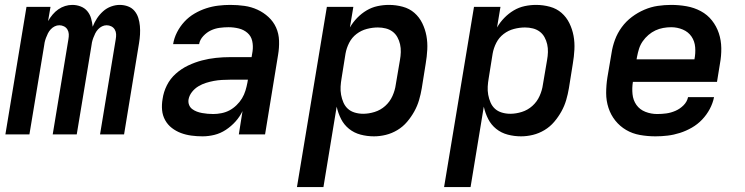

<svg xmlns="http://www.w3.org/2000/svg" viewBox="-20 -548 3040 783"><path d="M2 0 88 -520H186L176 -462Q184 -476 194.5 -488.5Q205 -501 218 -510Q231 -519 245.5 -523.5Q260 -528 275 -528Q293 -528 309.5 -521.5Q326 -515 336.5 -502Q347 -489 351.5 -473Q356 -457 358 -439Q365 -457 375.5 -473Q386 -489 400.5 -502Q415 -515 433 -521.5Q451 -528 468 -528Q486 -528 502 -522Q518 -516 528.5 -503.5Q539 -491 544 -475Q549 -459 550.5 -442Q552 -425 551 -407.5Q550 -390 547 -372L486 0H388L452 -388Q454 -399 453.5 -409Q453 -419 448 -427.5Q443 -436 434 -440.5Q425 -445 415 -445Q405 -445 396 -440.5Q387 -436 380 -428.5Q373 -421 368.5 -412Q364 -403 360.5 -393.5Q357 -384 355 -375Q353 -366 352 -356L293 0H195L259 -388Q261 -399 260.5 -409Q260 -419 255 -427.5Q250 -436 241 -440.5Q232 -445 222 -445Q212 -445 203 -440.5Q194 -436 187 -428.5Q180 -421 175.5 -412Q171 -403 167.5 -393.5Q164 -384 162 -375Q160 -366 159 -356L100 0Z M806 8Q783 8 760.5 5Q738 2 718 -5.5Q698 -13 681 -26Q664 -39 653.5 -58Q643 -77 641 -99Q639 -121 643 -144Q647 -173 660.5 -200Q674 -227 697 -247.5Q720 -268 747.5 -281Q775 -294 803.5 -301.5Q832 -309 861 -312Q890 -315 918 -315H1006L1010 -339Q1013 -361 1008.5 -381Q1004 -401 989 -414Q974 -427 953.5 -432Q933 -437 912 -437Q894 -437 875.5 -434.5Q857 -432 840 -424Q823 -416 809 -401Q795 -386 792 -368H686Q690 -393 702 -416.5Q714 -440 732 -459.5Q750 -479 773 -492.5Q796 -506 820.5 -514Q845 -522 870 -525Q895 -528 919 -528Q949 -528 977 -524Q1005 -520 1030 -508.5Q1055 -497 1075 -478.5Q1095 -460 1106 -435.5Q1117 -411 1118 -382Q1119 -353 1114 -324L1061 0H954L969 -95Q958 -72 940.5 -52.5Q923 -33 901 -18.5Q879 -4 854.5 2Q830 8 806 8ZM850 -83Q866 -83 883.5 -86.5Q901 -90 916 -98Q931 -106 944.5 -119Q958 -132 967 -147Q976 -162 981 -178.5Q986 -195 989 -211L991 -223H918Q902 -223 885 -222Q868 -221 852 -218Q836 -215 820 -210Q804 -205 789 -196Q774 -187 763 -173Q752 -159 749 -143Q747 -131 751 -120.5Q755 -110 763.5 -103.5Q772 -97 782.5 -93Q793 -89 804.5 -87Q816 -85 827 -84Q838 -83 850 -83Z M1191 215 1313 -520H1421L1407 -436Q1419 -457 1436.5 -475Q1454 -493 1475 -505.5Q1496 -518 1519.5 -523Q1543 -528 1566 -528Q1595 -528 1622.5 -520.5Q1650 -513 1670 -495.5Q1690 -478 1702 -453.5Q1714 -429 1719 -402Q1724 -375 1722.5 -346Q1721 -317 1716 -288L1700 -188Q1696 -164 1689 -140Q1682 -116 1669.5 -93.5Q1657 -71 1640 -51Q1623 -31 1600.5 -17.5Q1578 -4 1553.5 2Q1529 8 1505 8Q1477 8 1450.5 1Q1424 -6 1403.5 -22.5Q1383 -39 1371 -62.5Q1359 -86 1353 -113L1299 215ZM1461 -84Q1484 -84 1508 -91.5Q1532 -99 1551 -116Q1570 -133 1580.5 -156.5Q1591 -180 1594 -203L1611 -303Q1614 -319 1614.5 -335.5Q1615 -352 1611.5 -367.5Q1608 -383 1600.5 -396.5Q1593 -410 1581 -419Q1569 -428 1553.5 -432Q1538 -436 1521 -436Q1499 -436 1476 -430Q1453 -424 1434 -409.5Q1415 -395 1404 -373.5Q1393 -352 1389 -329L1373 -229Q1370 -212 1369 -195Q1368 -178 1371 -161.5Q1374 -145 1380.5 -130Q1387 -115 1398.5 -104.5Q1410 -94 1426.5 -89Q1443 -84 1461 -84Z M1791 215 1913 -520H2021L2007 -436Q2019 -457 2036.5 -475Q2054 -493 2075 -505.5Q2096 -518 2119.5 -523Q2143 -528 2166 -528Q2195 -528 2222.5 -520.5Q2250 -513 2270 -495.5Q2290 -478 2302 -453.5Q2314 -429 2319 -402Q2324 -375 2322.5 -346Q2321 -317 2316 -288L2300 -188Q2296 -164 2289 -140Q2282 -116 2269.5 -93.5Q2257 -71 2240 -51Q2223 -31 2200.5 -17.5Q2178 -4 2153.5 2Q2129 8 2105 8Q2077 8 2050.5 1Q2024 -6 2003.5 -22.5Q1983 -39 1971 -62.5Q1959 -86 1953 -113L1899 215ZM2061 -84Q2084 -84 2108 -91.5Q2132 -99 2151 -116Q2170 -133 2180.5 -156.5Q2191 -180 2194 -203L2211 -303Q2214 -319 2214.5 -335.5Q2215 -352 2211.5 -367.5Q2208 -383 2200.5 -396.5Q2193 -410 2181 -419Q2169 -428 2153.5 -432Q2138 -436 2121 -436Q2099 -436 2076 -430Q2053 -424 2034 -409.5Q2015 -395 2004 -373.5Q1993 -352 1989 -329L1973 -229Q1970 -212 1969 -195Q1968 -178 1971 -161.5Q1974 -145 1980.5 -130Q1987 -115 1998.5 -104.5Q2010 -94 2026.5 -89Q2043 -84 2061 -84Z M2653 8Q2621 8 2590 2.5Q2559 -3 2533.5 -18Q2508 -33 2489.5 -56Q2471 -79 2461.5 -108Q2452 -137 2452 -168.5Q2452 -200 2457 -232L2474 -332Q2478 -359 2488 -386Q2498 -413 2515.5 -437Q2533 -461 2557 -479Q2581 -497 2608 -508.5Q2635 -520 2662.5 -524Q2690 -528 2717 -528Q2749 -528 2780 -522.5Q2811 -517 2838 -502.5Q2865 -488 2883.5 -464.5Q2902 -441 2911.5 -412.5Q2921 -384 2921.5 -352Q2922 -320 2916 -288L2904 -214H2561Q2557 -189 2559.5 -164Q2562 -139 2575.5 -120Q2589 -101 2612 -92Q2635 -83 2660 -83Q2679 -83 2697.5 -85.5Q2716 -88 2734.5 -96Q2753 -104 2767.5 -118.5Q2782 -133 2786 -152H2892Q2887 -127 2874.5 -103.5Q2862 -80 2843.5 -60.5Q2825 -41 2801.5 -27.5Q2778 -14 2753 -6Q2728 2 2703 5Q2678 8 2653 8ZM2576 -306H2812Q2817 -331 2815 -355.5Q2813 -380 2800 -399Q2787 -418 2764.5 -427.5Q2742 -437 2717 -437Q2701 -437 2684.5 -434Q2668 -431 2653 -424Q2638 -417 2624.5 -405.5Q2611 -394 2601 -379.5Q2591 -365 2586 -349Q2581 -333 2578 -317Z"/></svg>

Font: Iosevka SmBd Ex Obl
Style: Regular
Weight: 600
Width: 7
Italic angle: -9°
Monospace: yes
Designer: Belleve Invis
Foundry: Belleve Invis
Version: Version 32.5.0; ttfautohint (v1.8.4)